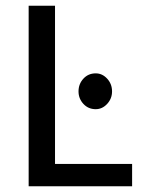

<svg xmlns="http://www.w3.org/2000/svg" viewBox="-20 -650 496 670"><path d="M80 -630H172V-78H441V0H80ZM254 -331Q254 -357 271 -375.5Q288 -394 314 -394Q337 -394 354 -375.5Q371 -357 371 -331Q371 -306 354 -287.5Q337 -269 314 -269Q288 -269 271 -287.5Q254 -306 254 -331Z"/></svg>

Font: Mukta Mahee
Style: Regular
Weight: 400
Designer: Shuchita Grover, Noopur Datye, Girish Dalvi, Yashodeep Gholap
Foundry: Ek Type
Version: Version 2.538;PS 1.000;hotconv 16.6.51;makeotf.lib2.5.65220;